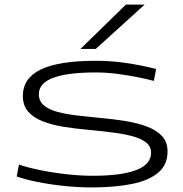

<svg xmlns="http://www.w3.org/2000/svg" viewBox="-20 -810 799 840"><path d="M53 -38 63 -90Q97 -78 152 -66.5Q207 -55 268.5 -48Q330 -41 386 -41Q511 -41 576 -66Q641 -91 641 -142Q641 -170 618 -187.5Q595 -205 556 -215Q517 -225 468 -231Q419 -237 366 -242Q309 -247 257 -255.5Q205 -264 165 -280Q125 -296 102.5 -322.5Q80 -349 80 -390Q80 -468 158.5 -506Q237 -544 399 -544Q454 -544 504.5 -538Q555 -532 596 -523.5Q637 -515 663 -508L653 -456Q628 -463 586.5 -471.5Q545 -480 495.5 -486.5Q446 -493 398 -493Q150 -493 150 -398Q150 -367 172.5 -348.5Q195 -330 233 -320Q271 -310 319.5 -304.5Q368 -299 419 -294Q476 -289 528.5 -280.5Q581 -272 622.5 -256.5Q664 -241 688.5 -215Q713 -189 713 -147Q713 -89 672 -54.5Q631 -20 556.5 -5Q482 10 381 10Q322 10 260 3.5Q198 -3 143.5 -14Q89 -25 53 -38ZM332 -596 531 -790H613L399 -596Z"/></svg>

Font: Georama ExtraExtended Light
Style: Regular
Weight: 300
Width: 8
Designer: Jean-Baptiste Levee
Foundry: Production Type
Version: Version 1.000